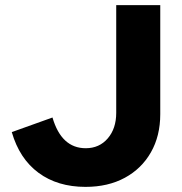

<svg xmlns="http://www.w3.org/2000/svg" viewBox="-20 -720 710 750"><path d="M314 10Q205 10 130.5 -45Q56 -100 26 -204L185 -261Q220 -141 315 -141Q368 -141 401 -179.5Q434 -218 434 -279V-700H606V-274Q606 -189 569.5 -125Q533 -61 467.5 -25.5Q402 10 314 10Z"/></svg>

Font: Red Hat Text VF
Style: Regular
Weight: 400
Designer: Pentagram, MCKL
Foundry: Pentagram, MCKL
Version: Version 1.023